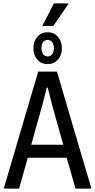

<svg xmlns="http://www.w3.org/2000/svg" viewBox="-20 -1106 559 1126"><path d="M228 -953 296 -1086H380L381 -1082L292 -953ZM259 -730Q222 -730 199 -756Q176 -782 176 -823Q176 -864 199 -890.5Q222 -917 259 -917Q296 -917 319.5 -890.5Q343 -864 343 -823Q343 -782 319.5 -756Q296 -730 259 -730ZM259 -775Q276 -775 286 -788Q296 -801 296 -823Q296 -846 286 -859Q276 -872 259 -872Q243 -872 233 -859Q223 -846 223 -823Q223 -801 233 -788Q243 -775 259 -775ZM2 0 204 -686H314L516 0H423L371 -181H143L92 0ZM163 -257H351L289 -478Q284 -496 275.5 -531Q267 -566 260 -592H254Q249 -568 240 -534Q231 -500 225 -478Z"/></svg>

Font: Archivo Condensed
Style: Regular
Weight: 400
Width: 3
Designer: Hector Gatti
Foundry: Omnibus-Type
Version: Version 2.001; ttfautohint (v1.8.3)